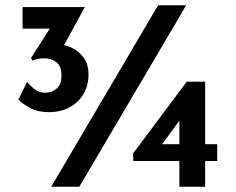

<svg xmlns="http://www.w3.org/2000/svg" viewBox="-20 -711 900 731"><path d="M166 -284Q124 -284 94.5 -300Q65 -316 50 -332L83 -399Q91 -389 109.5 -373Q128 -357 154 -358Q179 -359 196.5 -374.5Q214 -390 214 -423Q214 -459 195 -474Q176 -489 149 -489Q133 -489 122 -486.5Q111 -484 104 -480L98 -490L181 -620L205 -602H66V-684H303L199 -494L125 -515Q138 -526 155.5 -534Q173 -542 197 -542Q225 -542 252.5 -529.5Q280 -517 298.5 -491.5Q317 -466 317 -427Q317 -387 298.5 -354.5Q280 -322 246 -303Q212 -284 166 -284ZM689 -691 282 0H175L582 -691ZM807 -162V-98H488L486 -126L691 -400H761V0H663V-281L688 -286L568 -122L553 -162Z"/></svg>

Font: Reem Kufi Fun Medium
Style: Regular
Weight: 500
Designer: Khaled Hosny
Version: Version 1.005